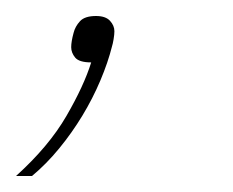

<svg xmlns="http://www.w3.org/2000/svg" viewBox="-53 -73 291 240"><path d="M67 -53Q79 -53 84.5 -47Q90 -41 90 -34Q90 -30 89 -24Q88 -18 87 -15Q82 5 72.5 27.5Q63 50 50 71.5Q37 93 21 112.5Q5 132 -13 147H-33Q8 110 30 72Q52 34 61 5Q46 5 41 -1Q36 -7 36 -14Q36 -21 39 -32Q41 -40 47 -46.5Q53 -53 67 -53Z"/></svg>

Font: IBM Plex Sans Cond Thin
Style: Italic
Weight: 100
Width: 3
Italic angle: -11°
Designer: Mike Abbink, Paul van der Laan, Pieter van Rosmalen
Foundry: Bold Monday
Version: Version 1.3